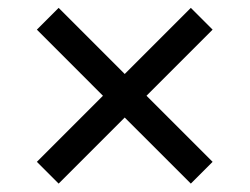

<svg xmlns="http://www.w3.org/2000/svg" viewBox="-20 -525 623 478"><path d="M509.3 -451.2 455.1 -505.4 290.5 -340.8 126 -505.4 71.8 -451.2 236.3 -286.6 71.8 -122.1 126 -67.9 290.5 -232.4 455.1 -67.9 509.3 -122.1 344.7 -286.6Z"/></svg>

Font: Inder
Style: Regular
Weight: 400
Designer: Irina Smirnova
Foundry: Irina Smirnova
Version: Version 1.001